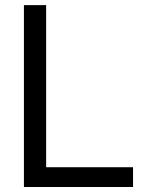

<svg xmlns="http://www.w3.org/2000/svg" viewBox="-20 -748 582 768"><path d="M75.7 0V-727.5H164.6V-79.1H512.2V0Z"/></svg>

Font: Inter 28pt
Style: Regular
Weight: 400
Designer: Rasmus Andersson
Foundry: rsms
Version: Version 4.001;git-66647c0bb